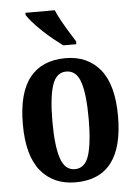

<svg xmlns="http://www.w3.org/2000/svg" viewBox="-55 -808 612 860"><g transform="rotate(-5 251.5 -378.0)"><path d="M250 10Q151 10 94 -59Q37 -128 37 -269Q37 -410 92 -479Q147 -548 253 -548Q352 -548 408.5 -479Q465 -410 465 -269Q465 10 250 10ZM252 -49Q298 -49 315.5 -105Q333 -161 333 -269Q333 -378 315 -433Q297 -488 251 -488Q206 -488 188 -433Q170 -378 170 -269Q170 -161 188.5 -105Q207 -49 252 -49ZM248 -606Q229 -620 205 -639.5Q181 -659 158 -681Q135 -703 117.5 -723Q100 -743 92 -756V-766H224Q233 -744 248 -717Q263 -690 279 -664Q295 -638 307 -619V-606Z"/></g></svg>

Font: Noto Serif Armenian ExtraCondensed
Style: Bold
Weight: 700
Width: 2
Designer: Monotype Design Team
Foundry: Monotype Imaging Inc.
Version: Version 2.008; ttfautohint (v1.8.4.7-5d5b)